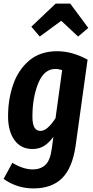

<svg xmlns="http://www.w3.org/2000/svg" viewBox="-21 -832 522 1072"><path d="M468 -499 401 -17Q383 106 325.5 163Q268 220 166 220Q74 220 -1 167L48 77Q109 114 162 114Q204 114 231.5 89.5Q259 65 268 -1L277 -68Q253 -35 225.5 -17.5Q198 0 160 0Q96 0 60 -49.5Q24 -99 24 -183Q24 -276 52 -358.5Q80 -441 141.5 -493.5Q203 -546 298 -546Q382 -546 468 -499ZM160 -181Q160 -139 171.5 -120Q183 -101 205 -101Q243 -101 289 -172L326 -440Q307 -447 288 -447Q225 -447 192.5 -367Q160 -287 160 -181ZM201 -628 154 -683 290 -812H371L472 -676L415 -628L321 -716Z"/></svg>

Font: Fira Sans Extra Condensed SemiBold
Style: Italic
Weight: 600
Width: 3
Italic angle: -8°
Designer: Carrois Corporate & Edenspiekermann AG
Foundry: Carrois Corporate GbR & Edenspiekermann AG
Version: Version 4.203